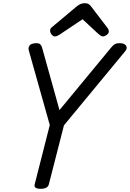

<svg xmlns="http://www.w3.org/2000/svg" viewBox="-20 -1173 817 1207"><path d="M235 14Q191 14 198 -14L293 -387L161 -856Q156 -874 165.5 -886.5Q175 -899 200 -901Q222 -903 231 -896Q240 -889 245 -872L354 -481L677 -872Q691 -890 704 -896.5Q717 -903 742 -901Q765 -899 773.5 -884Q782 -869 767 -851L382 -385L287 -14Q280 14 235 14ZM325 -944Q314 -944 304.5 -956Q295 -968 295 -979Q295 -987 297.5 -992Q300 -997 305 -1001L459 -1130Q473 -1142 485.5 -1147.5Q498 -1153 514 -1153Q529 -1153 539 -1146Q549 -1139 556 -1128L657 -996Q662 -989 663 -984Q664 -979 664 -974Q664 -963 651 -953.5Q638 -944 629 -944Q619 -944 612.5 -949Q606 -954 598 -960L499 -1052L354 -955Q347 -951 340 -947.5Q333 -944 325 -944Z"/></svg>

Font: Playwrite DE SAS
Style: Regular
Weight: 400
Designer: Veronika Burian, José Scaglione
Foundry: TypeTogether
Version: Version 1.002